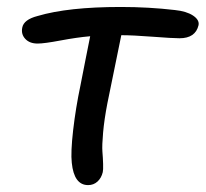

<svg xmlns="http://www.w3.org/2000/svg" viewBox="-20 -519 590 551"><path d="M232.9 12.2Q192.4 12.2 186 -51.8Q182.6 -81.5 189.9 -145.5Q197.3 -209.5 210.9 -273.9Q216.3 -302.7 225.8 -349.9Q235.4 -397 238.8 -415Q200.2 -411.6 153.6 -402.8Q106.9 -394 87.9 -394Q64.9 -394 52.5 -407.5Q40 -420.9 43.9 -439.9Q48.3 -462.9 87.9 -473.1Q175.3 -499 326.2 -499Q407.2 -499 481.9 -490.2Q515.1 -486.8 533.9 -474.4Q552.7 -461.9 549.8 -446.8Q541 -409.2 495.1 -409.2Q475.6 -409.2 418 -413.6Q360.4 -418 328.1 -418Q324.7 -401.9 288.1 -222.2Q279.3 -176.8 275.9 -138.9Q272.5 -101.1 273.9 -83.7Q275.4 -66.4 275.9 -48.6Q276.4 -30.8 274.9 -24.9Q271 -8.3 259.8 2Q248.5 12.2 232.9 12.2Z"/></svg>

Font: Shantell Sans Normal
Style: Italic
Weight: 400
Italic angle: -11.31°
Designer: Stephen Nixon, Anya Danilova, Shantell Martin
Foundry: Arrow Type
Version: Version 1.006;[559af2be0]